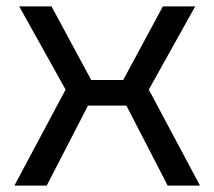

<svg xmlns="http://www.w3.org/2000/svg" viewBox="-20 -580 670 600"><path d="M25 0 185 -300 40 -560H141L265 -330H365L489 -560H590L445 -300L605 0H504L375 -250H255L126 0Z"/></svg>

Font: Tektur
Style: Regular
Weight: 400
Designer: Adam Jagosz
Foundry: Adam Jagosz
Version: Version 1.005;gftools[0.9.30]